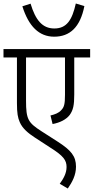

<svg xmlns="http://www.w3.org/2000/svg" viewBox="-20 -903 536 1099"><path d="M463 -868 414 -883C393 -789 362 -740 291 -740C222 -740 183 -789 155 -882L108 -867C144 -752 204 -693 290 -693C380 -693 439 -747 463 -868ZM496 -574V-622H0V-574H77V-313C77 -255 82 -229 93 -204C108 -168 142 -140 179 -116L268 -58C343 -11 361 14 361 53C361 89 343 120 322 149L368 176C393 140 415 100 415 51C415 -9 387 -43 309 -93L217 -152C141 -201 129 -220 129 -327V-574H352V-360C352 -307 347 -289 330 -272C316 -256 294 -248 269 -242L281 -193C324 -201 359 -219 379 -245C399 -273 405 -301 405 -362V-574Z"/></svg>

Font: Noto Sans Devanagari UI SemiCondensed Light
Style: Regular
Weight: 300
Width: 4
Designer: Jelle Bosma - Monotype Design Team
Foundry: Monotype Imaging Inc.
Version: Version 2.004